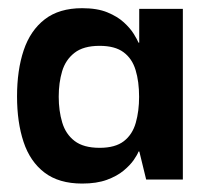

<svg xmlns="http://www.w3.org/2000/svg" viewBox="-20 -432 493 462"><path d="M177.7 9.7Q121.7 9.7 87 -16.8Q52.3 -43.3 36.7 -90.5Q21 -137.7 21 -200Q21 -263.3 37 -311Q53 -358.7 87.7 -385.5Q122.3 -412.3 177.7 -412.3Q214 -412.3 238.3 -402.3Q262.7 -392.3 278.2 -378Q293.7 -363.7 302 -350.2Q310.3 -336.7 313.3 -329.3H315V-410.7H420V0H331.7L315.3 -67.3H313.3Q310.7 -60 302 -47.3Q293.3 -34.7 277.5 -21.5Q261.7 -8.3 237.2 0.7Q212.7 9.7 177.7 9.7ZM219.7 -76.3Q257.3 -76.3 278 -92.3Q298.7 -108.3 306.7 -136.5Q314.7 -164.7 314.7 -199Q314.7 -235.7 306.3 -263.3Q298 -291 277.3 -306.3Q256.7 -321.7 219.7 -321.7Q180.7 -321.7 159.2 -304.8Q137.7 -288 129.5 -260.5Q121.3 -233 121.3 -199.3Q121.3 -165.3 129.7 -137.3Q138 -109.3 159.5 -92.8Q181 -76.3 219.7 -76.3Z"/></svg>

Font: Darker Grotesque Light
Style: Regular
Weight: 300
Designer: Gabriel Lam
Foundry: TypeRant
Version: Version 1.000;gftools[0.9.28]